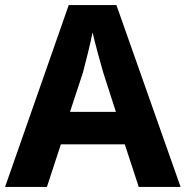

<svg xmlns="http://www.w3.org/2000/svg" viewBox="-20 -737 732 757"><path d="M527 0H692L439 -717H251L0 0H165L220 -168H472ZM387 -451 437 -296H256L307 -451C317 -489 336 -563 345 -609C354 -569 378 -481 387 -451Z"/></svg>

Font: Noto Sans Myanmar UI
Style: Bold
Weight: 700
Designer: Monotype Design Team
Foundry: Monotype Imaging Inc.
Version: Version 2.103